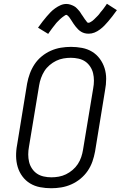

<svg xmlns="http://www.w3.org/2000/svg" viewBox="-20 -992 641 1020"><path d="M252 8Q222 8 193 2.5Q164 -3 140 -17.5Q116 -32 99 -55Q82 -78 74 -105Q66 -132 65.5 -162Q65 -192 71 -223L124 -548Q129 -575 138.5 -601Q148 -627 163.5 -650.5Q179 -674 201.5 -692.5Q224 -711 250 -722.5Q276 -734 303 -738.5Q330 -743 357 -743Q387 -743 416 -737.5Q445 -732 469 -717.5Q493 -703 510 -680Q527 -657 535.5 -630Q544 -603 544 -573Q544 -543 538 -512L485 -187Q480 -160 471 -134Q462 -108 446 -84.5Q430 -61 407.5 -42.5Q385 -24 359 -12.5Q333 -1 306 3.5Q279 8 252 8ZM253 -50Q272 -50 292 -53.5Q312 -57 330.5 -66Q349 -75 365.5 -89Q382 -103 393.5 -120.5Q405 -138 411.5 -157.5Q418 -177 421 -196L475 -522Q479 -543 479 -563.5Q479 -584 474.5 -603Q470 -622 459 -638.5Q448 -655 432.5 -665.5Q417 -676 397 -680.5Q377 -685 356 -685Q337 -685 317 -681.5Q297 -678 278.5 -669Q260 -660 243.5 -646Q227 -632 216 -614.5Q205 -597 198 -577.5Q191 -558 188 -539L134 -213Q130 -192 130 -171.5Q130 -151 134.5 -132Q139 -113 150 -96.5Q161 -80 176.5 -69.5Q192 -59 212 -54.5Q232 -50 253 -50ZM236 -812 182 -845Q195 -863 206.5 -878Q218 -893 228.5 -905Q239 -917 248.5 -927Q258 -937 272.5 -947.5Q287 -958 302 -964.5Q317 -971 333 -971Q339 -971 344 -970Q349 -969 354 -967.5Q359 -966 363.5 -964Q368 -962 373 -959.5Q378 -957 381.5 -954Q385 -951 388.5 -947.5Q392 -944 395.5 -940Q399 -936 402.5 -932Q406 -928 408 -924Q410 -920 413 -916Q416 -912 419 -907.5Q422 -903 425 -898.5Q428 -894 431 -889.5Q434 -885 437 -882Q440 -879 442 -875Q444 -871 450 -871Q454 -871 457.5 -873Q461 -875 464.5 -877Q468 -879 472 -882Q476 -885 480 -889Q484 -893 485 -894Q486 -895 488.5 -897.5Q491 -900 493.5 -902.5Q496 -905 499 -908Q502 -911 504.5 -914Q507 -917 509.5 -920.5Q512 -924 515 -928Q518 -932 521.5 -935.5Q525 -939 528 -943.5Q531 -948 534.5 -952.5Q538 -957 541 -961.5Q544 -966 548 -972L601 -938Q588 -920 576.5 -905Q565 -890 554.5 -878Q544 -866 534.5 -856Q525 -846 511 -835.5Q497 -825 482 -819Q467 -813 451 -813Q440 -813 430 -815.5Q420 -818 411 -823.5Q402 -829 395.5 -835.5Q389 -842 382.5 -850Q376 -858 371 -865.5Q366 -873 360 -882.5Q354 -892 349 -899Q344 -906 336 -912Q335 -912 334.5 -912.5Q334 -913 333 -913Q329 -913 325.5 -910.5Q322 -908 319 -906Q316 -904 312 -901Q308 -898 303.5 -894Q299 -890 298 -889Q297 -888 294.5 -885.5Q292 -883 289.5 -880.5Q287 -878 284 -875Q281 -872 278.5 -869Q276 -866 273.5 -862.5Q271 -859 268 -855.5Q265 -852 262 -848Q259 -844 255.5 -839.5Q252 -835 249 -830.5Q246 -826 242.5 -821.5Q239 -817 236 -812Z"/></svg>

Font: Iosevka Etoile Light
Style: Italic
Weight: 300
Italic angle: -9°
Designer: Belleve Invis
Foundry: Belleve Invis
Version: Version 22.1.2; ttfautohint (v1.8.4)